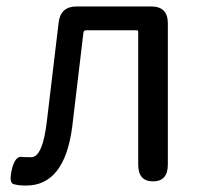

<svg xmlns="http://www.w3.org/2000/svg" viewBox="-20 -563 633 596"><path d="M61 13Q37 13 22 8.5Q7 4 17 -38Q27 -79 48 -76Q53 -75 77 -75Q113 -75 126 -191L162 -493Q168 -543 218 -543H449Q501 -543 501 -491V-52Q501 0 455 0Q409 0 409 -52V-464Q409 -469 404 -469H247Q240 -469 239 -462L204 -168Q180 13 61 13Z"/></svg>

Font: Resource Han Rounded HK
Style: Regular
Weight: 400
Designer: Cyano Hao (round all glyphs); Ryoko NISHIZUKA  (kana, bopomofo & ideographs); Paul D. Hunt (Latin, Greek & Cyrillic); Sa
Foundry: Cyano Hao
Version: 0.990